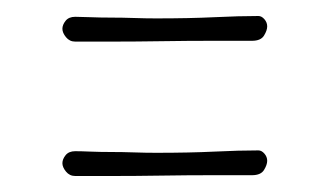

<svg xmlns="http://www.w3.org/2000/svg" viewBox="-20 -489 412 240"><path d="M303 -301Q307 -301 310.5 -297Q314 -293 314 -288Q314 -283 310 -276.5Q306 -270 295 -270Q275 -270 244.5 -270Q214 -270 182 -269.5Q150 -269 121 -269Q92 -269 74 -269Q67 -269 62.5 -274.5Q58 -280 58 -285Q58 -290 62 -295Q66 -300 74 -300Q81 -300 93 -299.5Q105 -299 119 -299Q133 -299 147.5 -298.5Q162 -298 175 -298Q217 -298 248 -299.5Q279 -301 303 -301ZM303 -469Q307 -469 310.5 -465Q314 -461 314 -456Q314 -451 310 -444.5Q306 -438 295 -438Q275 -438 244.5 -438Q214 -438 182 -437.5Q150 -437 121 -437Q92 -437 74 -437Q67 -437 62.5 -442.5Q58 -448 58 -453Q58 -458 62 -463Q66 -468 74 -468Q81 -468 93 -467.5Q105 -467 119 -467Q133 -467 147.5 -466.5Q162 -466 175 -466Q217 -466 248 -467.5Q279 -469 303 -469Z"/></svg>

Font: Life Savers
Style: Regular
Weight: 400
Version: Version 2.001; ttfautohint (v0.93) -l 8 -r 50 -G 200 -x 14 -